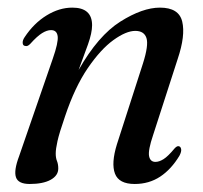

<svg xmlns="http://www.w3.org/2000/svg" viewBox="-20 -462 520 491"><path d="M44.5 -344.5Q38.5 -345 38 -352Q37.5 -359 43 -367Q66.5 -402.5 99 -422.5Q131.5 -442.5 165 -442.5Q215.5 -442.5 215.5 -397.5Q215.5 -378 205 -348.5Q194.5 -319 181 -283Q231 -371 287.8 -406.8Q344.5 -442.5 389 -442.5Q437.5 -442.5 446 -406.8Q454.5 -371 434.5 -311.5L371.5 -116.5Q358.5 -78 361.2 -63Q364 -48 377.5 -48Q387 -48 398.2 -55Q409.5 -62 426.5 -82.5Q433 -89.5 437.5 -88Q442 -87 443.2 -80.8Q444.5 -74.5 439 -64Q418 -29 389.5 -10.2Q361 8.5 324.5 8.5Q284 8.5 274 -18Q264 -44.5 279 -93L345.5 -299.5Q360.5 -346.5 354.5 -364.8Q348.5 -383 326 -383Q302.5 -383 270 -359.5Q237.5 -336 204.5 -287.8Q171.5 -239.5 146.5 -165Q131.5 -121.5 127 -101.2Q122.5 -81 122.5 -69.5Q122.5 -58 125.8 -50Q129 -42 129 -31Q129 -13 109.5 -2.2Q90 8.5 56 8.5Q26.5 8.5 20.8 -8.8Q15 -26 29 -63L115 -312Q129.5 -353.5 127.5 -369.2Q125.5 -385 110.5 -385Q100 -385 87.5 -377.2Q75 -369.5 57.5 -350Q50.5 -342.5 44.5 -344.5Z"/></svg>

Font: Fraunces 144pt Soft
Style: Italic
Weight: 400
Italic angle: -16°
Version: Version 1.000;[b76b70a41]